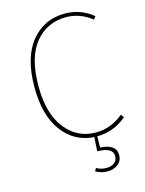

<svg xmlns="http://www.w3.org/2000/svg" viewBox="-132 -770 802 1060"><g transform="rotate(-15 269.0 -239.5)"><path d="M343 10 342 74Q433 79 433 140Q433 174 408.5 193Q384 212 349 212Q312 212 281 194L291 177Q314 192 349 192Q375 192 392.5 179Q410 166 410 140Q410 91 321 90L326 10Q214 3 146 -88.5Q78 -180 78 -340Q78 -511 152 -601Q226 -691 344 -691Q435 -691 505 -633L492 -617Q425 -670 346 -670Q237 -670 169 -587.5Q101 -505 101 -340Q101 -183 168.5 -97.5Q236 -12 342 -12Q429 -12 499 -71L513 -54Q438 10 343 10Z"/></g></svg>

Font: FiraSans
Style: Regular
Weight: 150
Designer: Carrois Corporate & Edenspiekermann AG
Foundry: Carrois Corporate GbR & Edenspiekermann AG
Version: Version 3.106;PS 003.106;hotconv 1.0.70;makeotf.lib2.5.58329